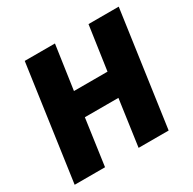

<svg xmlns="http://www.w3.org/2000/svg" viewBox="-152 -841 999 996"><g transform="rotate(-30 347.0 -343.0)"><path d="M260 -423H461L499 -686H680L583 0H403L442 -277H241L202 0H20L117 -686H298Z"/></g></svg>

Font: Chivo ExtraBold Italic
Style: Regular
Weight: 800
Italic angle: -8.05°
Designer: Hector Gatti
Foundry: Omnibus-Type
Version: Version 1.007